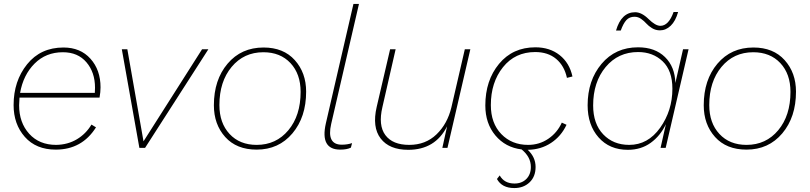

<svg xmlns="http://www.w3.org/2000/svg" viewBox="-20 -750 4107 974"><path d="M485 -255H79Q77 -229 77 -216Q77 -128 128 -71.5Q179 -15 265 -15Q324 -16 370 -43.5Q416 -71 444 -118L467 -104Q396 9 263 9Q163 9 106 -55.5Q49 -120 49 -217Q49 -339 117.5 -424Q186 -509 302 -509Q388 -509 439 -452Q490 -395 490 -307Q490 -283 485 -255ZM299 -485Q213 -485 155.5 -427.5Q98 -370 82 -279H461Q461 -284 461.5 -292Q462 -300 462 -305Q462 -383 418.5 -434Q375 -485 299 -485Z M1005 -500H1037L716 0H687L598 -500H626L708 -33Z M1282 9Q1180 9 1122.5 -55Q1065 -119 1065 -216Q1065 -345 1134.5 -427Q1204 -509 1317 -509Q1418 -509 1475.5 -445Q1533 -381 1533 -285Q1533 -156 1463.5 -73.5Q1394 9 1282 9ZM1282 -15Q1381 -15 1443 -89.5Q1505 -164 1505 -284Q1505 -375 1453.5 -430Q1402 -485 1316 -485Q1217 -485 1155 -410.5Q1093 -336 1093 -217Q1093 -126 1144.5 -70.5Q1196 -15 1282 -15Z M1706 9Q1603 9 1633 -124L1773 -730H1801L1660 -121Q1636 -16 1714 -16Q1742 -16 1766 -24L1760 -1Q1740 9 1706 9Z M2338 -500H2366L2250 0H2224L2248 -109Q2188 10 2051 10Q1955 10 1911 -47.5Q1867 -105 1891 -208L1959 -500H1987L1920 -207Q1898 -114 1935 -64.5Q1972 -15 2056 -15Q2139 -15 2194.5 -68.5Q2250 -122 2270 -206Z M2695 -486Q2593 -486 2531.5 -409Q2470 -332 2470 -217Q2470 -125 2523 -70Q2576 -15 2659 -15Q2716 -15 2761.5 -46Q2807 -77 2830 -128L2854 -117Q2827 -59 2775.5 -25Q2724 9 2657 10Q2697 47 2697 97Q2697 146 2666.5 175Q2636 204 2589 204Q2526 204 2501 158L2515 140Q2538 181 2590 181Q2627 181 2650 158Q2673 135 2673 97Q2673 46 2626 8Q2544 -2 2493 -63Q2442 -124 2442 -215Q2442 -342 2511.5 -426Q2581 -510 2696 -510Q2769 -510 2819 -470.5Q2869 -431 2884 -362L2856 -355Q2843 -416 2801.5 -451Q2760 -486 2695 -486Z M3420 -689Q3407 -643 3382.5 -619.5Q3358 -596 3328 -596Q3306 -596 3288 -607Q3270 -618 3259 -630.5Q3248 -643 3232.5 -654Q3217 -665 3199 -665Q3173 -665 3157.5 -648Q3142 -631 3129 -595H3105Q3132 -688 3202 -688Q3235 -688 3270 -653.5Q3305 -619 3330 -619Q3372 -619 3397 -689ZM3165 10Q3072 10 3016.5 -53Q2961 -116 2961 -216Q2961 -342 3031.5 -426Q3102 -510 3217 -510Q3303 -510 3353.5 -460.5Q3404 -411 3406 -329L3445 -500H3473L3357 0H3331L3358 -120Q3330 -61 3281 -25.5Q3232 10 3165 10ZM3172 -15Q3267 -15 3329 -102Q3391 -189 3391 -300Q3391 -392 3341.5 -439Q3292 -486 3217 -486Q3116 -486 3052.5 -410Q2989 -334 2989 -215Q2989 -122 3040 -68.5Q3091 -15 3172 -15Z M3767 9Q3665 9 3607.5 -55Q3550 -119 3550 -216Q3550 -345 3619.5 -427Q3689 -509 3802 -509Q3903 -509 3960.5 -445Q4018 -381 4018 -285Q4018 -156 3948.5 -73.5Q3879 9 3767 9ZM3767 -15Q3866 -15 3928 -89.5Q3990 -164 3990 -284Q3990 -375 3938.5 -430Q3887 -485 3801 -485Q3702 -485 3640 -410.5Q3578 -336 3578 -217Q3578 -126 3629.5 -70.5Q3681 -15 3767 -15Z"/></svg>

Font: Elaine Sans ExtraLight
Style: Italic
Weight: 275
Italic angle: -13°
Designer: Wei Huang
Foundry: Wei Huang
Version: Version 2.001;December 24, 2019;FontCreator 12.0.0.2547 64-b